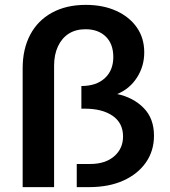

<svg xmlns="http://www.w3.org/2000/svg" viewBox="-20 -768 696 788"><path d="M73 -488Q73 -567 104 -625.5Q135 -684 193.5 -716Q252 -748 332 -748Q403 -748 457 -723.5Q511 -699 541.5 -655.5Q572 -612 572 -553Q572 -496 542 -449.5Q512 -403 461 -382Q527 -368 569.5 -325Q612 -282 612 -211Q612 -149 579 -101.5Q546 -54 486.5 -27Q427 0 345 0H295V-95H350Q412 -95 448.5 -126.5Q485 -158 485 -208Q485 -263 442.5 -292.5Q400 -322 328 -322H314V-415Q375 -415 410 -447Q445 -479 445 -534Q445 -588 414 -618Q383 -648 331 -648Q291 -648 262.5 -630Q234 -612 218 -578Q202 -544 202 -498V0H73Z"/></svg>

Font: Alexandria Medium
Style: Regular
Weight: 500
Designer: Mohamed Gaber
Foundry: Kief Type Foundry
Version: Version 5.100